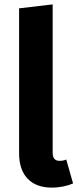

<svg xmlns="http://www.w3.org/2000/svg" viewBox="-20 -838 362 875"><path d="M215 17C254 17 288 9 313 -2L282 -111C273 -107 264 -105 252 -105C229 -105 220 -118 220 -143V-818L67 -800V-138C67 -39 122 17 215 17Z"/></svg>

Font: Glow Sans SC Normal
Style: Bold
Weight: 700
Designer: Ryoko NISHIZUKA (kana, bopomofo & ideographs); Paul D. Hunt (Latin, Greek & Cyrillic); Sandoll Communications, Soo-young
Version: Version 0.93